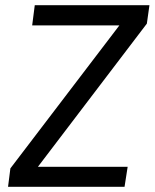

<svg xmlns="http://www.w3.org/2000/svg" viewBox="-20 -720 596 740"><path d="M11 0 20 -71 440 -622H104L114 -700H556L546 -629L126 -77H472L460 0Z"/></svg>

Font: Host Grotesk
Style: Italic
Weight: 400
Italic angle: -8°
Designer: Doğukan Karapınar based on Poppins by Indian Type Foundry, Jonny Pinhorn
Foundry: Element Type
Version: Version 1.001; ttfautohint (v1.8.4.7-5d5b)